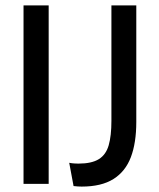

<svg xmlns="http://www.w3.org/2000/svg" viewBox="-20 -680 588 710"><path d="M67 0V-660H160V0ZM252 8 236 -78Q246 -76 255.5 -75.5Q265 -75 270 -75Q319 -75 345.5 -91.5Q372 -108 382 -143Q392 -178 392 -233V-660H484V-229Q484 -152 464 -99Q444 -46 399.5 -18Q355 10 282 10Q275 10 268 9.5Q261 9 252 8Z"/></svg>

Font: Bricolage Grotesque 60pt
Style: Regular
Weight: 400
Version: Version 1.001;gftools[0.9.33.dev8+g029e19f]